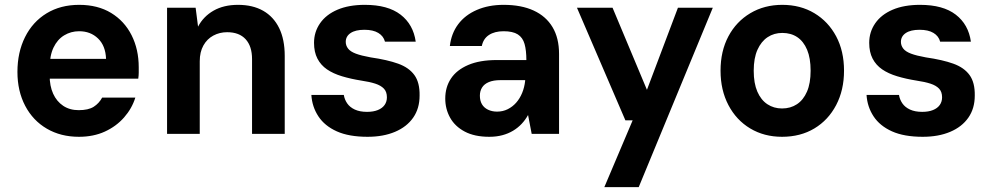

<svg xmlns="http://www.w3.org/2000/svg" viewBox="-20 -553 4097 793"><path d="M306 12Q231 12 173.5 -21.5Q116 -55 84 -116Q52 -177 52 -256Q52 -337 83.5 -400Q115 -463 172.5 -498Q230 -533 307 -533Q384 -533 439 -499.5Q494 -466 523.5 -407.5Q553 -349 553 -275Q553 -265 553 -253Q553 -241 551 -228H148V-310H418Q416 -364 385 -394Q354 -424 307 -424Q273 -424 245 -407Q217 -390 201 -356.5Q185 -323 185 -271V-242Q185 -198 199.5 -166Q214 -134 241 -116Q268 -98 305 -98Q345 -98 367 -112Q389 -126 402 -150H539Q525 -105 492.5 -68Q460 -31 413 -9.5Q366 12 306 12Z M670 0V-521H788L798 -443Q820 -485 862 -509Q904 -533 963 -533Q1024 -533 1067 -508.5Q1110 -484 1133 -437Q1156 -390 1156 -322V0H1021V-309Q1021 -362 994.5 -391Q968 -420 918 -420Q887 -420 861 -406Q835 -392 820 -365Q805 -338 805 -300V0Z M1498 12Q1421 12 1371 -10.5Q1321 -33 1295 -72.5Q1269 -112 1266 -161H1400Q1403 -142 1414 -126Q1425 -110 1445.5 -100.5Q1466 -91 1496 -91Q1522 -91 1540.5 -98.5Q1559 -106 1568.5 -119.5Q1578 -133 1578 -151Q1578 -174 1565.5 -187Q1553 -200 1530 -207.5Q1507 -215 1473 -220Q1429 -227 1392.5 -238Q1356 -249 1330.5 -266.5Q1305 -284 1291 -311Q1277 -338 1277 -376Q1277 -421 1302 -457Q1327 -493 1374 -513Q1421 -533 1487 -533Q1582 -533 1634.5 -492.5Q1687 -452 1697 -381H1570Q1564 -404 1542.5 -417Q1521 -430 1485 -430Q1448 -430 1428 -416.5Q1408 -403 1408 -380Q1408 -365 1417.5 -352.5Q1427 -340 1449.5 -331.5Q1472 -323 1511 -316Q1580 -306 1624.5 -290Q1669 -274 1691.5 -243Q1714 -212 1713 -158Q1713 -105 1686.5 -67Q1660 -29 1611.5 -8.5Q1563 12 1498 12Z M2001 12Q1940 12 1899.5 -9.5Q1859 -31 1839 -67Q1819 -103 1819 -146Q1819 -193 1842.5 -228.5Q1866 -264 1913.5 -284.5Q1961 -305 2032 -305H2154Q2154 -345 2146.5 -371.5Q2139 -398 2118.5 -411Q2098 -424 2060 -424Q2023 -424 1999.5 -408.5Q1976 -393 1970 -363H1838Q1844 -415 1872.5 -453Q1901 -491 1949.5 -512Q1998 -533 2060 -533Q2133 -533 2184 -509.5Q2235 -486 2262 -441Q2289 -396 2289 -330V0H2176L2161 -78Q2150 -58 2134.5 -41.5Q2119 -25 2099 -13Q2079 -1 2054.5 5.5Q2030 12 2001 12ZM2033 -92Q2057 -92 2077 -102Q2097 -112 2112 -129Q2127 -146 2136.5 -169Q2146 -192 2149 -219V-222H2047Q2018 -222 1999 -214Q1980 -206 1971 -191.5Q1962 -177 1962 -158Q1962 -137 1970.5 -122.5Q1979 -108 1995.5 -100Q2012 -92 2033 -92Z M2476 220 2593 -56H2563L2363 -521H2510L2652 -182L2780 -521H2924L2618 220Z M3210 12Q3136 12 3078.5 -22.5Q3021 -57 2988.5 -119Q2956 -181 2956 -261Q2956 -342 2988.5 -403Q3021 -464 3079 -498.5Q3137 -533 3211 -533Q3286 -533 3343.5 -498.5Q3401 -464 3433.5 -403Q3466 -342 3466 -261Q3466 -181 3433.5 -119Q3401 -57 3343.5 -22.5Q3286 12 3210 12ZM3210 -105Q3245 -105 3271.5 -122.5Q3298 -140 3313 -174.5Q3328 -209 3328 -261Q3328 -313 3313.5 -347.5Q3299 -382 3273 -399.5Q3247 -417 3211 -417Q3177 -417 3150.5 -399.5Q3124 -382 3108.5 -347.5Q3093 -313 3093 -261Q3093 -209 3108 -174.5Q3123 -140 3149.5 -122.5Q3176 -105 3210 -105Z M3791 12Q3714 12 3664 -10.5Q3614 -33 3588 -72.5Q3562 -112 3559 -161H3693Q3696 -142 3707 -126Q3718 -110 3738.5 -100.5Q3759 -91 3789 -91Q3815 -91 3833.5 -98.5Q3852 -106 3861.5 -119.5Q3871 -133 3871 -151Q3871 -174 3858.5 -187Q3846 -200 3823 -207.5Q3800 -215 3766 -220Q3722 -227 3685.5 -238Q3649 -249 3623.5 -266.5Q3598 -284 3584 -311Q3570 -338 3570 -376Q3570 -421 3595 -457Q3620 -493 3667 -513Q3714 -533 3780 -533Q3875 -533 3927.5 -492.5Q3980 -452 3990 -381H3863Q3857 -404 3835.5 -417Q3814 -430 3778 -430Q3741 -430 3721 -416.5Q3701 -403 3701 -380Q3701 -365 3710.5 -352.5Q3720 -340 3742.5 -331.5Q3765 -323 3804 -316Q3873 -306 3917.5 -290Q3962 -274 3984.5 -243Q4007 -212 4006 -158Q4006 -105 3979.5 -67Q3953 -29 3904.5 -8.5Q3856 12 3791 12Z"/></svg>

Font: DM Sans 10pt
Style: Bold
Weight: 700
Version: Version 4.004;gftools[0.9.30]